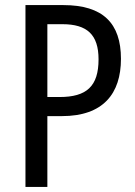

<svg xmlns="http://www.w3.org/2000/svg" viewBox="-20 -734 532 754"><path d="M229 -714H80V0H166V-278H223C385 -278 455 -366 455 -503C455 -643 384 -714 229 -714ZM225 -639C322 -639 367 -598 367 -501C367 -395 320 -353 214 -353H166V-639Z"/></svg>

Font: Noto Sans Devanagari UI Condensed
Style: Regular
Weight: 400
Width: 3
Designer: Jelle Bosma - Monotype Design Team
Foundry: Monotype Imaging Inc.
Version: Version 2.004